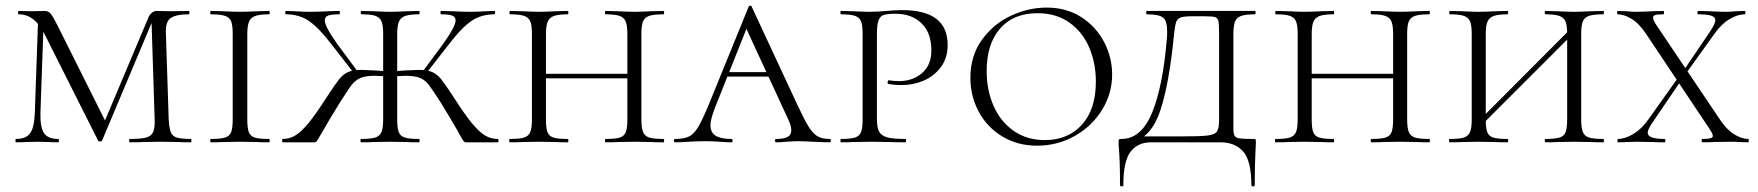

<svg xmlns="http://www.w3.org/2000/svg" viewBox="-20 -507 6262 684"><path d="M116 -446 136 -443 124 -104Q123 -53 137 -32.5Q151 -12 187 -12Q190 -12 190 -6Q190 0 187 0Q166 0 155 -1L113 -2L73 -1Q60 0 37 0Q35 0 35 -6Q35 -12 37 -12Q73 -12 87.5 -32.5Q102 -53 104 -104ZM660 0Q632 0 616 -1L557 -2L489 -1Q472 0 442 0Q440 0 440 -6Q440 -12 442 -12Q482 -12 500.5 -17Q519 -22 525.5 -36.5Q532 -51 531 -81L519 -456H533L344 -7Q342 -3 337 -3Q331 -3 329 -7L139 -385Q104 -456 47 -456Q44 -456 44 -462Q44 -468 47 -468L95 -467L139 -468Q152 -468 160 -459Q168 -450 185 -416L359 -68L336 -35L508 -443Q512 -454 520.5 -461Q529 -468 538 -468L588 -467L653 -468Q655 -468 655 -462Q655 -456 653 -456Q607 -456 588 -442.5Q569 -429 571 -389L581 -81Q583 -50 588.5 -36Q594 -22 609.5 -17Q625 -12 660 -12Q662 -12 662 -6Q662 0 660 0Z M938 -12Q941 -12 941 -6Q941 0 938 0Q911 0 896 -1L834 -2L775 -1Q759 0 731 0Q729 0 729 -6Q729 -12 731 -12Q766 -12 782 -17Q798 -22 803.5 -36.5Q809 -51 809 -81V-387Q809 -417 803.5 -431Q798 -445 781.5 -450.5Q765 -456 731 -456Q729 -456 729 -462Q729 -468 731 -468L775 -467Q813 -465 834 -465Q859 -465 897 -467L938 -468Q941 -468 941 -462Q941 -456 938 -456Q905 -456 889 -450Q873 -444 867 -429.5Q861 -415 861 -385V-81Q861 -50 866.5 -36Q872 -22 887.5 -17Q903 -12 938 -12Z M1620 -23Q1601 -59 1550 -142Q1519 -190 1507 -205.5Q1495 -221 1477 -229Q1459 -237 1424 -237Q1414 -237 1380 -235L1379 -253L1424 -256Q1462 -258 1472 -258Q1502 -258 1519.5 -250.5Q1537 -243 1551.5 -225Q1566 -207 1596 -161Q1635 -100 1660.5 -69Q1686 -38 1707 -25Q1728 -12 1753 -12Q1756 -12 1756 -6Q1756 0 1753 0H1640Q1635 0 1631 -5Q1627 -10 1620 -23ZM1267 -12Q1301 -12 1317 -17Q1333 -22 1339 -36.5Q1345 -51 1345 -81V-387Q1345 -417 1339 -431Q1333 -445 1317.5 -450.5Q1302 -456 1268 -456Q1265 -456 1265 -462Q1265 -468 1268 -468L1312 -467Q1348 -465 1369 -465Q1394 -465 1430 -467L1472 -468Q1475 -468 1475 -462Q1475 -456 1472 -456Q1439 -456 1423 -450Q1407 -444 1401 -429.5Q1395 -415 1395 -385V-81Q1395 -51 1400.5 -36.5Q1406 -22 1422 -17Q1438 -12 1472 -12Q1475 -12 1475 -6Q1475 0 1472 0Q1445 0 1430 -1L1369 -2L1311 -1Q1295 0 1267 0Q1264 0 1264 -6Q1264 -12 1267 -12ZM1479 -243 1559 -351Q1603 -413 1603 -434Q1603 -447 1591 -451.5Q1579 -456 1552 -456Q1549 -456 1549 -462Q1549 -468 1552 -468L1590 -467Q1624 -465 1657 -465Q1681 -465 1711 -467L1741 -468Q1744 -468 1744 -462Q1744 -456 1741 -456Q1694 -456 1659 -432Q1624 -408 1579 -349L1491 -236ZM987 -12Q1012 -12 1033 -25Q1054 -38 1079.5 -69Q1105 -100 1144 -161Q1174 -207 1188.5 -225Q1203 -243 1220.5 -250.5Q1238 -258 1268 -258Q1278 -258 1316 -256L1361 -253L1360 -235Q1326 -237 1316 -237Q1281 -237 1263.5 -229Q1246 -221 1234 -206Q1222 -191 1191 -142Q1165 -101 1120 -23Q1113 -10 1109 -5Q1105 0 1100 0H987Q985 0 985 -6Q985 -12 987 -12ZM999 -456Q996 -456 996 -462Q996 -468 999 -468L1029 -467Q1059 -465 1083 -465Q1116 -465 1150 -467L1188 -468Q1191 -468 1191 -462Q1191 -456 1188 -456Q1161 -456 1149 -451.5Q1137 -447 1137 -434Q1137 -413 1181 -351L1261 -243L1249 -236L1161 -349Q1116 -408 1081 -432Q1046 -456 999 -456Z M2138 -456Q2135 -456 2135 -462Q2135 -468 2138 -468L2180 -467Q2218 -465 2241 -465Q2262 -465 2300 -467L2344 -468Q2346 -468 2346 -462Q2346 -456 2344 -456Q2309 -456 2293 -450.5Q2277 -445 2271 -431Q2265 -417 2265 -387V-81Q2265 -51 2271 -36.5Q2277 -22 2293 -17Q2309 -12 2344 -12Q2346 -12 2346 -6Q2346 0 2344 0Q2316 0 2300 -1L2241 -2L2180 -1Q2165 0 2138 0Q2135 0 2135 -6Q2135 -12 2138 -12Q2172 -12 2188 -17Q2204 -22 2209.5 -36.5Q2215 -51 2215 -81V-385Q2215 -415 2209.5 -429.5Q2204 -444 2188 -450Q2172 -456 2138 -456ZM1897 -244H2236V-228H1897ZM1797 -456Q1795 -456 1795 -462Q1795 -468 1797 -468L1841 -467Q1877 -465 1899 -465Q1924 -465 1960 -467L2002 -468Q2005 -468 2005 -462Q2005 -456 2002 -456Q1969 -456 1953 -450Q1937 -444 1931 -429.5Q1925 -415 1925 -385V-81Q1925 -50 1930.5 -36Q1936 -22 1951.5 -17Q1967 -12 2002 -12Q2005 -12 2005 -6Q2005 0 2002 0Q1975 0 1960 -1L1899 -2L1840 -1Q1824 0 1796 0Q1794 0 1794 -6Q1794 -12 1796 -12Q1831 -12 1847 -17Q1863 -22 1869 -36.5Q1875 -51 1875 -81V-387Q1875 -417 1869 -431Q1863 -445 1847 -450.5Q1831 -456 1797 -456Z M2571 -250H2753L2760 -234H2555ZM2936 0Q2918 0 2878 -2Q2840 -4 2822 -4Q2808 -4 2782 -2Q2758 0 2745 0Q2741 0 2741 -6Q2741 -12 2745 -12Q2772 -12 2785.5 -19Q2799 -26 2799 -43Q2799 -59 2787 -84L2629 -426L2651 -434L2527 -123Q2511 -81 2511 -61Q2511 -35 2529.5 -23.5Q2548 -12 2585 -12Q2590 -12 2590 -6Q2590 0 2585 0Q2570 0 2544 -2Q2516 -4 2492 -4Q2467 -4 2433 -2Q2403 0 2385 0Q2381 0 2381 -6Q2381 -12 2385 -12Q2416 -12 2434 -20.5Q2452 -29 2467 -54Q2482 -79 2504 -132L2647 -483Q2649 -487 2653 -487Q2657 -487 2658 -483L2819 -137Q2845 -81 2860.5 -56Q2876 -31 2892.5 -21.5Q2909 -12 2936 -12Q2940 -12 2940 -6Q2940 0 2936 0Z M3205 -12Q3208 -12 3208 -6Q3208 0 3205 0Q3170 0 3151 -1L3079 -2L3020 -1Q3004 0 2976 0Q2974 0 2974 -6Q2974 -12 2976 -12Q3010 -12 3026 -17Q3042 -22 3047.5 -36.5Q3053 -51 3053 -81V-387Q3053 -417 3047.5 -431Q3042 -445 3026 -450.5Q3010 -456 2976 -456Q2974 -456 2974 -462Q2974 -468 2976 -468L3020 -467Q3056 -465 3078 -465Q3095 -465 3110.5 -466Q3126 -467 3138 -468Q3168 -471 3194 -471Q3356 -471 3356 -347Q3356 -300 3331.5 -267.5Q3307 -235 3270 -219.5Q3233 -204 3194 -204Q3165 -204 3145 -208Q3142 -208 3142 -213Q3142 -216 3143.5 -219Q3145 -222 3147 -221Q3165 -218 3183 -218Q3231 -218 3264.5 -246.5Q3298 -275 3298 -327Q3298 -390 3263 -424Q3228 -458 3170 -458Q3142 -458 3129 -454Q3116 -450 3110 -435Q3104 -420 3104 -385V-85Q3104 -53 3111.5 -38.5Q3119 -24 3139.5 -18Q3160 -12 3205 -12Z M3437 -230Q3437 -308 3478 -365Q3519 -422 3581.5 -451Q3644 -480 3709 -480Q3779 -480 3832 -446Q3885 -412 3913.5 -357Q3942 -302 3942 -242Q3942 -174 3906 -115.5Q3870 -57 3808.5 -22.5Q3747 12 3675 12Q3605 12 3550.5 -21Q3496 -54 3466.5 -109.5Q3437 -165 3437 -230ZM3884 -216Q3884 -283 3860 -338.5Q3836 -394 3789 -427Q3742 -460 3676 -460Q3590 -460 3542.5 -405Q3495 -350 3495 -254Q3495 -186 3519.5 -130Q3544 -74 3591 -41Q3638 -8 3702 -8Q3785 -8 3834.5 -63Q3884 -118 3884 -216Z M3966 22Q3965 13 3965 0Q3965 -9 3966.5 -10.5Q3968 -12 3975 -12Q4046 -12 4084.5 -106Q4123 -200 4137 -370Q4138 -380 4138 -396Q4138 -433 4123 -444.5Q4108 -456 4066 -456Q4063 -456 4063 -462Q4063 -468 4066 -468H4451Q4453 -468 4453 -462Q4453 -456 4451 -456Q4417 -456 4401 -450Q4385 -444 4379.5 -429.5Q4374 -415 4374 -385V-81V-48Q4374 -30 4378.5 -23Q4383 -16 4396 -14Q4409 -12 4445 -12Q4452 -12 4453 -10.5Q4454 -9 4454 0Q4454 13 4453 22Q4450 82 4450 152Q4450 157 4444 157Q4438 157 4438 152Q4438 66 4409 33Q4380 0 4328 0H4080Q4034 0 4008 33Q3982 66 3982 152Q3982 157 3976 157Q3970 157 3970 152Q3970 62 3966 22ZM4024 -21H4177Q4254 -21 4280.5 -24Q4307 -27 4315 -38Q4323 -49 4323 -81V-387Q4323 -421 4320.5 -432Q4318 -443 4309 -446Q4300 -449 4271 -449H4227Q4199 -449 4187 -445Q4175 -441 4170.5 -429.5Q4166 -418 4163 -389Q4146 -213 4114.5 -116Q4083 -19 4014 0Z M4866 -456Q4863 -456 4863 -462Q4863 -468 4866 -468L4908 -467Q4946 -465 4969 -465Q4990 -465 5028 -467L5072 -468Q5074 -468 5074 -462Q5074 -456 5072 -456Q5037 -456 5021 -450.5Q5005 -445 4999 -431Q4993 -417 4993 -387V-81Q4993 -51 4999 -36.5Q5005 -22 5021 -17Q5037 -12 5072 -12Q5074 -12 5074 -6Q5074 0 5072 0Q5044 0 5028 -1L4969 -2L4908 -1Q4893 0 4866 0Q4863 0 4863 -6Q4863 -12 4866 -12Q4900 -12 4916 -17Q4932 -22 4937.5 -36.5Q4943 -51 4943 -81V-385Q4943 -415 4937.5 -429.5Q4932 -444 4916 -450Q4900 -456 4866 -456ZM4625 -244H4964V-228H4625ZM4525 -456Q4523 -456 4523 -462Q4523 -468 4525 -468L4569 -467Q4605 -465 4627 -465Q4652 -465 4688 -467L4730 -468Q4733 -468 4733 -462Q4733 -456 4730 -456Q4697 -456 4681 -450Q4665 -444 4659 -429.5Q4653 -415 4653 -385V-81Q4653 -50 4658.5 -36Q4664 -22 4679.5 -17Q4695 -12 4730 -12Q4733 -12 4733 -6Q4733 0 4730 0Q4703 0 4688 -1L4627 -2L4568 -1Q4552 0 4524 0Q4522 0 4522 -6Q4522 -12 4524 -12Q4559 -12 4575 -17Q4591 -22 4597 -36.5Q4603 -51 4603 -81V-387Q4603 -417 4597 -431Q4591 -445 4575 -450.5Q4559 -456 4525 -456Z M5486 -456Q5483 -456 5483 -462Q5483 -468 5486 -468L5528 -467Q5566 -465 5589 -465Q5610 -465 5648 -467L5692 -468Q5694 -468 5694 -462Q5694 -456 5692 -456Q5657 -456 5641 -450.5Q5625 -445 5619 -431Q5613 -417 5613 -387V-81Q5613 -51 5619 -36.5Q5625 -22 5641 -17Q5657 -12 5692 -12Q5694 -12 5694 -6Q5694 0 5692 0Q5664 0 5648 -1L5589 -2L5528 -1Q5513 0 5486 0Q5483 0 5483 -6Q5483 -12 5486 -12Q5520 -12 5536 -17Q5552 -22 5557.5 -36.5Q5563 -51 5563 -81V-385Q5563 -415 5557.5 -429.5Q5552 -444 5536 -450Q5520 -456 5486 -456ZM5237 -65 5584 -413 5597 -400 5250 -53ZM5145 -456Q5143 -456 5143 -462Q5143 -468 5145 -468L5189 -467Q5225 -465 5247 -465Q5272 -465 5308 -467L5350 -468Q5353 -468 5353 -462Q5353 -456 5350 -456Q5317 -456 5301 -450Q5285 -444 5279 -429.5Q5273 -415 5273 -385V-81Q5273 -50 5278.5 -36Q5284 -22 5299.5 -17Q5315 -12 5350 -12Q5353 -12 5353 -6Q5353 0 5350 0Q5323 0 5308 -1L5247 -2L5188 -1Q5172 0 5144 0Q5142 0 5142 -6Q5142 -12 5144 -12Q5179 -12 5195 -17Q5211 -22 5217 -36.5Q5223 -51 5223 -81V-387Q5223 -417 5217 -431Q5211 -445 5195 -450.5Q5179 -456 5145 -456Z M5850 -34Q5850 -12 5910 -12Q5913 -12 5913 -6Q5913 0 5910 0Q5883 0 5870 -1L5810 -2L5775 -1Q5765 0 5744 0Q5742 0 5742 -6Q5742 -12 5744 -12Q5769 -12 5798.5 -29.5Q5828 -47 5852 -81L5965 -240L5977 -232L5870 -75Q5850 -47 5850 -34ZM6091 -435Q6091 -446 6076.5 -451Q6062 -456 6030 -456Q6027 -456 6027 -462Q6027 -468 6030 -468L6070 -467Q6104 -465 6130 -465Q6145 -465 6165 -467L6196 -468Q6198 -468 6198 -462Q6198 -456 6196 -456Q6170 -456 6141.5 -439Q6113 -422 6088 -387L5979 -235L5970 -244L6071 -393Q6091 -423 6091 -435ZM6208 0 6176 -1Q6166 -2 6146 -2L6083 -1Q6069 0 6045 0Q6042 0 6042 -6Q6042 -12 6045 -12Q6065 -12 6073.5 -14.5Q6082 -17 6082 -23Q6082 -31 6068 -51L5845 -385Q5820 -423 5793 -439.5Q5766 -456 5743 -456Q5741 -456 5741 -462Q5741 -468 5743 -468L5774 -467Q5796 -465 5805 -465Q5831 -465 5867 -467L5906 -468Q5908 -468 5908 -462Q5908 -456 5906 -456Q5885 -456 5877 -453.5Q5869 -451 5869 -444Q5869 -435 5882 -416L6106 -83Q6131 -45 6158 -28.5Q6185 -12 6208 -12Q6210 -12 6210 -6Q6210 0 6208 0Z"/></svg>

Font: Cormorant Unicase Light
Style: Regular
Weight: 300
Designer: Christian Thalmann (Catharsis Fonts)
Foundry: Catharsis Fonts
Version: Version 4.000